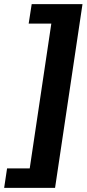

<svg xmlns="http://www.w3.org/2000/svg" viewBox="-42 -743 419 924"><path d="M-22 161 -8 67.5H101L205 -629.5H96L110.5 -723H355L223 161Z"/></svg>

Font: Public Sans Thin ExtraBold
Style: Italic
Weight: 800
Italic angle: -8°
Version: Version 2.001